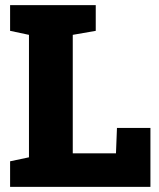

<svg xmlns="http://www.w3.org/2000/svg" viewBox="-20 -731 623 751"><path d="M19.5 0V-100.1L93.3 -115.7V-594.7L19.5 -610.4V-710.9H354.5V-610.4L264.6 -594.7V-131.3H433.6L437.5 -230.5H568.4V0Z"/></svg>

Font: Roboto Slab Black
Style: Regular
Weight: 900
Designer: Google
Version: Version 2.000; ttfautohint (v1.8.1.43-b0c9)